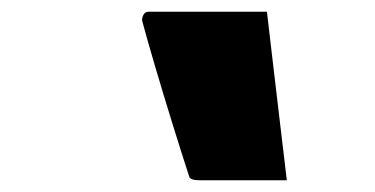

<svg xmlns="http://www.w3.org/2000/svg" viewBox="-20 -770 640 328"><path d="M436 -750Q441 -707 447 -656Q453 -605 459 -554.5Q465 -504 470 -462H322Q304 -462 303 -469Q290 -509 274.5 -559Q259 -609 245 -656.5Q231 -704 223 -734Q222 -739 225 -744.5Q228 -750 234 -750Z"/></svg>

Font: Recursive Mn Lnr St Blk
Style: Italic
Weight: 900
Italic angle: -15°
Monospace: yes
Version: Version 1.079;hotconv 1.0.112;makeotfexe 2.5.65598; ttfautoh